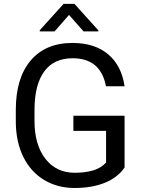

<svg xmlns="http://www.w3.org/2000/svg" viewBox="-20 -937 721 967"><path d="M607.4 -93.3Q571.3 -41.5 506.6 -15.9Q441.9 9.8 356 9.8Q269 9.8 201.7 -31Q134.3 -71.8 97.4 -147Q60.5 -222.2 59.6 -321.3V-383.3Q59.6 -543.9 134.5 -632.3Q209.5 -720.7 345.2 -720.7Q456.5 -720.7 524.4 -663.8Q592.3 -606.9 607.4 -502.4H513.7Q487.3 -643.6 345.7 -643.6Q251.5 -643.6 202.9 -577.4Q154.3 -511.2 153.8 -385.7V-327.6Q153.8 -208 208.5 -137.5Q263.2 -66.9 356.4 -66.9Q409.2 -66.9 448.7 -78.6Q488.3 -90.3 514.2 -118.2V-277.8H349.6V-354H607.4ZM475.6 -783.7V-778.8H400.9L327.6 -861.8L254.9 -778.8H180.2V-784.7L300.3 -917.5H355Z"/></svg>

Font: SteelSelectRoboto
Style: Roboto-Regular
Weight: 400
Designer: Google
Version: Version 2.137; 2017